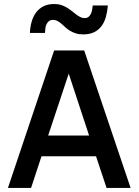

<svg xmlns="http://www.w3.org/2000/svg" viewBox="-20 -924 681 944"><path d="M19 0 246.1 -675.8H394L622.1 0H503.9L452.1 -155.8H184.1L132.8 0ZM216.8 -257.8H418L317.9 -562ZM127 -762.2Q128.4 -792.5 136 -818.6Q143.6 -844.7 158.2 -863.8Q172.9 -882.8 194.8 -893.6Q216.8 -904.3 247.1 -904.3Q266.1 -904.3 281.5 -899.2Q296.9 -894 309.6 -886.2Q322.3 -878.4 333.3 -869.6Q344.2 -860.8 354.5 -853Q364.7 -845.2 374.8 -840.1Q384.8 -835 396 -835Q407.7 -835 415 -840.8Q422.4 -846.7 426.8 -856Q431.2 -865.2 433.1 -876Q435.1 -886.7 436 -897H510.3Q507.8 -866.7 500.5 -840.6Q493.2 -814.5 478.8 -795.4Q464.4 -776.4 442.4 -765.6Q420.4 -754.9 389.2 -754.9Q367.7 -754.9 351.6 -760.3Q335.4 -765.6 323 -773.4Q310.5 -781.2 300.8 -790.5Q291 -799.8 281.7 -807.6Q272.5 -815.4 262.7 -820.8Q252.9 -826.2 241.2 -826.2Q228.5 -826.2 220.9 -820.3Q213.4 -814.5 209 -805.4Q204.6 -796.4 203.1 -784.9Q201.7 -773.4 201.2 -762.2Z"/></svg>

Font: Lorenzo Sans Medium
Style: Regular
Weight: 500
Foundry: Intel Corporation
Version: Version 1.00; ttfautohint (v1.5)